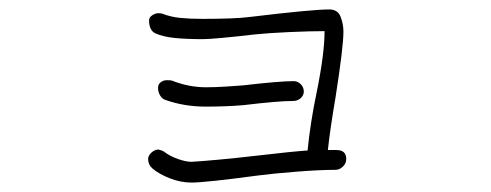

<svg xmlns="http://www.w3.org/2000/svg" viewBox="-20 -436 1040 407"><path d="M714 -99Q714 -90 707 -83Q700 -76 691 -76Q658 -76 607.5 -72Q557 -68 527 -64Q415 -49 386 -49Q363 -49 340 -58Q317 -67 303 -79Q294 -87 294 -99Q294 -106 301 -112.5Q308 -119 316 -119Q324 -117 327 -115Q340 -105 357 -99Q374 -93 386 -93Q405 -94 443 -97.5Q481 -101 524 -106Q601 -115 632 -117Q638 -177 651 -239Q668 -322 668 -370Q638 -370 593 -368Q548 -366 520 -363Q433 -353 410 -353Q375 -353 350.5 -355.5Q326 -358 310 -365Q296 -371 296 -393Q296 -399 302.5 -403.5Q309 -408 316 -408Q321 -408 324 -407Q342 -400 362.5 -398Q383 -396 409 -396Q478 -396 509 -400Q642 -416 678 -416Q696 -416 702 -400.5Q708 -385 708 -369Q708 -336 691 -228Q680 -164 675 -118H693Q714 -118 714 -99ZM315 -250Q315 -257 320.5 -261.5Q326 -266 334 -266Q343 -266 345 -265Q380 -251 417 -251Q436 -251 459 -252.5Q482 -254 495 -255Q572 -264 603 -264Q611 -264 617.5 -257.5Q624 -251 624 -242Q624 -234 617.5 -228Q611 -222 602 -222Q570 -222 495 -213Q459 -210 416 -210Q371 -210 331 -224Q324 -226 319.5 -233.5Q315 -241 315 -250Z"/></svg>

Font: Tsukimi Rounded Light
Style: Regular
Weight: 300
Designer: Takashi Funayama
Foundry: Takashi Funayama
Version: Version 1.032; ttfautohint (v1.8.3)